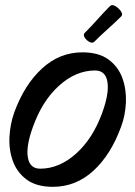

<svg xmlns="http://www.w3.org/2000/svg" viewBox="-20 -681 522 741"><path d="M184 40Q121 40 83.5 12.5Q46 -15 30 -58.5Q14 -102 16.5 -152Q19 -202 35 -247Q74 -354 142 -416.5Q210 -479 298 -479Q361 -479 398.5 -451.5Q436 -424 452 -380.5Q468 -337 466 -286.5Q464 -236 447 -191Q408 -84 340.5 -22Q273 40 184 40ZM135 -30Q209 -30 274 -88.5Q339 -147 375 -247Q402 -322 394.5 -365.5Q387 -409 347 -409Q273 -409 208 -350.5Q143 -292 107 -191Q80 -117 87.5 -73.5Q95 -30 135 -30ZM307 -554Q333 -580 356.5 -606.5Q380 -633 405 -658Q413 -665 426 -657Q439 -649 447 -637Q455 -625 448 -618Q423 -593 396.5 -569.5Q370 -546 344 -520Q337 -513 325.5 -519Q314 -525 307 -536Q300 -547 307 -554Z"/></svg>

Font: Story Script
Style: Regular
Weight: 400
Designer: Lana Roulhac, Ben Buysse
Version: Version 1.000; ttfautohint (v1.8.4.7-5d5b)